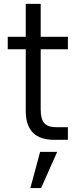

<svg xmlns="http://www.w3.org/2000/svg" viewBox="-20 -713 396 979"><path d="M134.8 246.1Q147.5 200.2 184.6 61.5Q206.1 61.5 271.5 61.5Q251 107.4 189.5 246.1Q175.8 246.1 134.8 246.1ZM19.5 -461.9Q19.5 -477.5 19.5 -525.4Q42 -525.4 111.3 -525.4Q111.3 -567.4 111.3 -693.4Q129.9 -693.4 187.5 -693.4Q187.5 -651.4 187.5 -525.4Q222.7 -525.4 326.2 -525.4Q326.2 -509.8 326.2 -461.9Q292 -461.9 187.5 -461.9Q187.5 -384.8 187.5 -154.3Q187.5 -105.5 206.1 -85Q224.6 -64.5 265.6 -64.5Q286.1 -64.5 326.2 -64.5Q326.2 -47.9 326.2 0Q308.6 0 255.9 0Q111.3 0 111.3 -147.5Q111.3 -252 111.3 -461.9Q87.9 -461.9 19.5 -461.9Z"/></svg>

Font: Gothic A1
Style: Regular
Weight: 400
Designer: HanYang I&C Co.,Ltd.
Version: Version 2.50